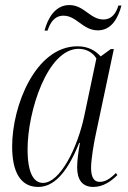

<svg xmlns="http://www.w3.org/2000/svg" viewBox="-20 -729 506 759"><path d="M367 -609C420 -609 447 -657 460 -707H448C439 -677 422 -652 389 -652C336 -652 313 -709 254 -709C199 -709 169 -658 156 -608H168C177 -635 193 -667 231 -667C283 -667 307 -609 367 -609ZM131 10C189 10 243 -39 293 -164H296C290 -130 285 -97 285 -67C285 -19 305 10 349 10C388 10 420 -13 444 -37L438 -45C415 -22 396 -10 374 -10C351 -10 340 -29 340 -66C340 -98 351 -164 359 -200L430 -535H418L378 -506C358 -528 330 -546 286 -546C121 -546 28 -312 28 -150C28 -51 60 10 131 10ZM150 -6C114 -6 89 -43 89 -139C89 -288 167 -536 291 -536C319 -536 346 -523 361 -498L313 -270C286 -143 217 -6 150 -6Z"/></svg>

Font: Noto Serif Display Condensed Light
Style: Italic
Weight: 300
Width: 3
Italic angle: -12°
Designer: Monotype Design Team
Foundry: Monotype Imaging Inc.
Version: Version 2.009